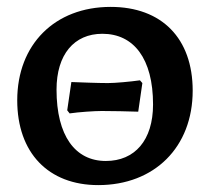

<svg xmlns="http://www.w3.org/2000/svg" viewBox="-20 -528 609 557"><path d="M265 9C428 9 539 -101 539 -265C539 -417 449 -508 301 -508C139 -508 30 -399 30 -237C30 -85 120 9 265 9ZM287 -61C198 -61 144 -134 144 -268C144 -370 195 -430 277 -430C368 -430 424 -358 424 -225C424 -121 371 -61 287 -61ZM182 -199C209 -203 254 -206 275 -206C305 -206 353 -205 381 -204L393 -287L386 -295C358 -291 314 -287 293 -287C264 -287 214 -289 187 -290L175 -208Z"/></svg>

Font: Alegreya SC
Style: Bold
Weight: 700
Designer: Juan Pablo del Peral
Foundry: Huerta Tipografica
Version: Version 2.007;PS 002.007;hotconv 1.0.88;makeotf.lib2.5.64775